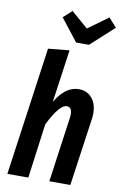

<svg xmlns="http://www.w3.org/2000/svg" viewBox="-104 -1033 690 1090"><g transform="rotate(10 241.0 -487.5)"><path d="M440 -421Q440 -404 437 -386L382 0H261L313 -372Q315 -388 315 -394Q315 -437 285 -437Q243 -437 182 -314L140 0H19L123 -740L245 -752L202 -447Q259 -544 336 -544Q383 -544 411.5 -511Q440 -478 440 -421ZM436 -975 482 -924 348 -802H274L174 -930L223 -975L320 -891Z"/></g></svg>

Font: Fira Sans Extra Condensed Medium
Style: Italic
Weight: 500
Width: 3
Italic angle: -8°
Designer: Carrois Corporate & Edenspiekermann AG
Foundry: Carrois Corporate GbR & Edenspiekermann AG
Version: Version 4.203